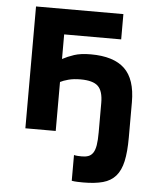

<svg xmlns="http://www.w3.org/2000/svg" viewBox="-53 -575 669 832"><g transform="rotate(5 281.5 -159.0)"><path d="M70 -530H450V-420H202V-313Q224 -325 252.5 -334.5Q281 -344 325 -344Q424 -344 472 -298.5Q520 -253 520 -153V0Q520 63 511 104Q502 145 481 169Q460 193 425.5 202.5Q391 212 340 212Q329 212 315 211.5Q301 211 290 209V97Q298 99 307.5 99.5Q317 100 325 100Q341 100 353 95.5Q365 91 373 79Q381 67 384.5 45.5Q388 24 388 -10V-138Q388 -190 366 -211Q344 -232 290 -232Q260 -232 237.5 -226Q215 -220 202 -213V0H70Z"/></g></svg>

Font: Golos Text DemiBold
Style: Regular
Weight: 600
Designer: A.Korolkova, Vitaly Kuzmin
Foundry: ParaType Ltd
Version: Version 2.002